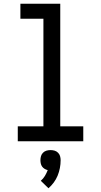

<svg xmlns="http://www.w3.org/2000/svg" viewBox="-20 -755 540 1026"><path d="M75 0V-80H212V-655H89V-735H302V-80H425V0ZM239 251 198 211Q211 200 220 185Q229 170 235 154Q226 152 218 147Q210 142 205 135Q200 128 198 119Q196 110 196 101Q196 90 199 79.5Q202 69 210 61Q218 53 228.5 50Q239 47 250 47Q261 47 271.5 50Q282 53 290 61Q298 69 301 79.5Q304 90 304 101Q304 122 300 143Q296 164 288 183.5Q280 203 267.5 220Q255 237 239 251Z"/></svg>

Font: Iosevka Slab Medium
Style: Regular
Weight: 500
Monospace: yes
Designer: Belleve Invis
Foundry: Belleve Invis
Version: Version 11.1.1; ttfautohint (v1.8.3)